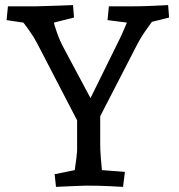

<svg xmlns="http://www.w3.org/2000/svg" viewBox="-20 -730 703 755"><path d="M577.1 -644Q571.3 -636.2 551 -607.2Q530.8 -578.1 514.2 -544.9L374 -272.9V-167Q374 -139.2 376.5 -108.6Q378.9 -78.1 380.9 -61L471.2 -54.2L463.9 4.9Q451.7 3.9 409.9 2Q368.2 0 317.9 0Q291 1 253.4 2.4Q215.8 3.9 200.2 4.9L194.8 -44.9L273.9 -61Q282.7 -120.1 283.2 -137.2V-256.8L127.9 -556.2Q114.7 -582 96.4 -607.9Q78.1 -633.8 71.8 -641.1L5.9 -650.9L11.2 -705.1H120.1Q154.3 -706.1 201.2 -707.5Q248 -709 267.1 -710L271 -661.1L191.9 -641.1Q191.9 -637.2 203.4 -603.5Q214.8 -569.8 234.9 -533.2L335.9 -344.2L451.2 -578.1Q460.9 -598.1 468.5 -616.5Q476.1 -634.8 479 -641.1L402.8 -650.9L408.2 -705.1H498Q535.2 -705.1 579.6 -707Q624 -709 641.1 -710L645 -661.1Z"/></svg>

Font: Sura
Style: Regular
Weight: 400
Designer: Carolina Giovagnoli
Foundry: Huerta Tipografica
Version: Version 1.003;PS 001.002;hotconv 1.0.70;makeotf.lib2.5.58329